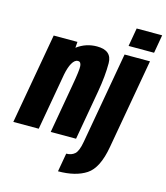

<svg xmlns="http://www.w3.org/2000/svg" viewBox="-176 -885 1056 1222"><g transform="rotate(15 352.0 -274.0)"><path d="M-33.5 0 72.5 -597.5H229L226 -558Q284.5 -602 357.5 -602Q455.5 -602 456 -518.2Q456.5 -434.5 437.5 -326L380 0H213L269.5 -321.5Q288.5 -427 286 -454.2Q283.5 -481.5 264 -481.5Q243 -481.5 226 -452Q210.5 -425.5 200.5 -376L134 0ZM322.5 230 344 108Q378 108 399.8 88.8Q421.5 69.5 432.5 6L539.5 -597.5H707L602 -5Q577 139 507.5 184.5Q438 230 322.5 230ZM571 -777.5H739L718 -657H550Z"/></g></svg>

Font: Anybody Condensed ExtraBold
Style: Italic
Weight: 800
Width: 3
Italic angle: -10°
Designer: Tyler Finck
Foundry: Etcetera Type Company
Version: Version 1.010; ttfautohint (v1.8.3) -l 8 -r 50 -G 200 -x 14 